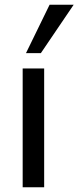

<svg xmlns="http://www.w3.org/2000/svg" viewBox="-20 -793 332 813"><path d="M76 0V-503H167V0ZM153 -568H90L190 -773H292Z"/></svg>

Font: Muli Medium
Style: Regular
Weight: 500
Designer: Vernon Adams
Foundry: Vernon Adams
Version: Version 2.100; ttfautohint (v1.8.1.43-b0c9)